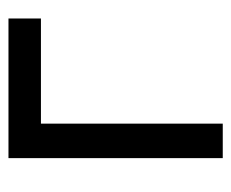

<svg xmlns="http://www.w3.org/2000/svg" viewBox="-67 -489 556 462"><g transform="rotate(-90 211.0 -258.0)"><path d="M397.5 -515.6V-437.5H144.5V0H61.5V-515.6Z"/></g></svg>

Font: Inter Display
Style: Regular
Weight: 400
Designer: Rasmus Andersson
Foundry: rsms
Version: Version 4.001;git-9221beed3